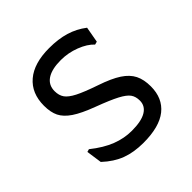

<svg xmlns="http://www.w3.org/2000/svg" viewBox="-166 -748 894 894"><g transform="rotate(-45 280.5 -301.5)"><path d="M79 -68 68 -145 82 -149Q136 -106 185 -87Q234 -68 284 -68Q347 -68 378.5 -87Q410 -106 410 -141Q410 -168 397.5 -185.5Q385 -203 350 -221.5Q315 -240 243 -267Q176 -292 140.5 -316Q105 -340 91 -368.5Q77 -397 77 -440Q77 -522 130.5 -567.5Q184 -613 284 -613Q344 -613 390.5 -599Q437 -585 476 -555L462 -477L447 -473Q422 -500 376.5 -517.5Q331 -535 283 -535Q223 -535 191.5 -514Q160 -493 160 -453Q160 -425 173 -406.5Q186 -388 220 -370.5Q254 -353 324 -329Q389 -307 425.5 -283Q462 -259 477.5 -228Q493 -197 493 -152Q493 -74 440.5 -32Q388 10 283 10Q220 10 172 -8Q124 -26 79 -68Z"/></g></svg>

Font: Farro Light
Style: Regular
Weight: 300
Designer: Aceler Chua
Foundry: Grayscale Limited
Version: Version 1.101